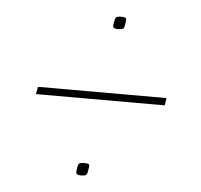

<svg xmlns="http://www.w3.org/2000/svg" viewBox="-40 -548 541 518"><g transform="rotate(5 230.5 -289.0)"><path d="M249 -483Q251 -500 254 -503.5Q257 -507 269 -507Q277 -507 280 -505Q283 -503 282 -497Q280 -479 277 -476Q274 -473 261 -473Q247 -473 249 -483ZM57 -279 61 -299H409L406 -279ZM184 -81Q186 -99 189 -102Q192 -105 205 -105Q212 -105 215 -103.5Q218 -102 217 -95Q215 -78 212 -74.5Q209 -71 196 -71Q183 -71 184 -81Z"/></g></svg>

Font: Georama Extended Thin
Style: Italic
Weight: 100
Width: 7
Italic angle: -9°
Designer: Jean-Baptiste Levee
Foundry: Production Type
Version: Version 1.000